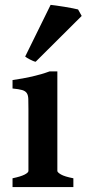

<svg xmlns="http://www.w3.org/2000/svg" viewBox="-20 -758 351 778"><path d="M30.8 0V-35.6Q64 -42.5 79.6 -50.5Q95.2 -58.6 95.2 -65.4V-316.4Q95.2 -341.3 94.7 -356.7Q94.2 -372.1 88.6 -380.6Q83 -389.2 69.8 -393.1Q56.6 -397 30.8 -399.4V-433.6Q72.8 -439.5 110.4 -448Q147.9 -456.5 181.2 -468.8H212.4V-65.4Q212.4 -59.6 227.1 -51Q241.7 -42.5 277.3 -35.6V0ZM124.5 -507.8Q120.1 -508.3 114 -511Q107.9 -513.7 101.6 -516.8Q95.2 -520 90.1 -523.2Q85 -526.4 82 -528.8L185.1 -738.3Q190.9 -737.8 206.8 -735.6Q222.7 -733.4 240.7 -730.5Q258.8 -727.5 274.9 -724.4Q291 -721.2 296.4 -719.7L311 -693.4Z"/></svg>

Font: Gentium Basic
Style: Bold
Weight: 700
Designer: J. Victor Gaultney and Annie Olsen
Foundry: SIL International
Version: Version 1.100